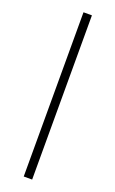

<svg xmlns="http://www.w3.org/2000/svg" viewBox="-150 -797 501 835"><g transform="rotate(20 101.0 -380.0)"><path d="M121 0V-760H82V0Z"/></g></svg>

Font: Noto Sans Lao SemiCondensed ExtraLight
Style: Regular
Weight: 200
Width: 4
Designer: Monotype Design Team
Foundry: Monotype Imaging Inc.
Version: Version 2.003